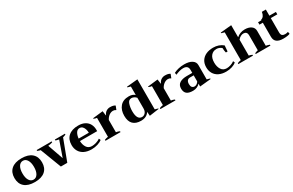

<svg xmlns="http://www.w3.org/2000/svg" viewBox="190 -2158 5522 3623"><g transform="rotate(-30 2951.0 -346.5)"><path d="M21 -248Q21 -371 98 -439Q175 -507 322 -507Q468 -507 545 -439Q622 -371 622 -248Q622 -125 545 -57.5Q468 10 322 10Q175 10 98 -57.5Q21 -125 21 -248ZM447 -248Q447 -343 413 -398Q379 -453 322 -453Q264 -453 230 -398.5Q196 -344 196 -248Q196 -152 230 -97.5Q264 -43 322 -43Q379 -43 413 -98Q447 -153 447 -248Z M714 -458Q684 -464 649 -479V-498H976V-478Q961 -472 931 -465.5Q901 -459 879 -458L998 -120L1117 -459Q1058 -471 1045 -478V-498H1265V-480Q1237 -466 1201 -457L1029 0H889Z M1816 -236H1441Q1444 -152 1481.5 -96Q1519 -40 1594 -40Q1635 -40 1685.5 -55Q1736 -70 1773 -97L1790 -59Q1754 -30 1691.5 -10Q1629 10 1557 10Q1466 10 1400.5 -22Q1335 -54 1300.5 -112.5Q1266 -171 1266 -248Q1266 -372 1342.5 -439.5Q1419 -507 1556 -507Q1643 -507 1701.5 -474.5Q1760 -442 1788 -387.5Q1816 -333 1816 -267ZM1665 -289Q1665 -324 1654.5 -362Q1644 -400 1619.5 -426.5Q1595 -453 1556 -453Q1507 -453 1478.5 -406.5Q1450 -360 1443 -289Z M1861 -21Q1895 -35 1939 -42V-454Q1924 -455 1904 -461Q1884 -467 1872 -474V-485L2093 -510L2107 -412H2112Q2131 -460 2168.5 -483.5Q2206 -507 2249 -507Q2284 -507 2310 -501.5Q2336 -496 2361 -480L2329 -399Q2299 -420 2267 -420Q2220 -420 2178.5 -389.5Q2137 -359 2112 -309V-41Q2153 -36 2189 -19V0H1861Z M2403 -230Q2403 -354 2468.5 -430.5Q2534 -507 2659 -507Q2741 -507 2788 -463V-647Q2758 -654 2722 -667V-680L2962 -703V-49Q2997 -40 3029 -30V-19L2822 10L2815 -80Q2758 10 2634 10Q2523 10 2463 -49Q2403 -108 2403 -230ZM2788 -171V-402Q2766 -427 2739 -440Q2712 -453 2686 -453Q2623 -453 2600 -383Q2577 -313 2577 -229Q2577 -43 2686 -43Q2727 -43 2757.5 -77Q2788 -111 2788 -171Z M3058 -21Q3092 -35 3136 -42V-454Q3121 -455 3101 -461Q3081 -467 3069 -474V-485L3290 -510L3304 -412H3309Q3328 -460 3365.5 -483.5Q3403 -507 3446 -507Q3481 -507 3507 -501.5Q3533 -496 3558 -480L3526 -399Q3496 -420 3464 -420Q3417 -420 3375.5 -389.5Q3334 -359 3309 -309V-41Q3350 -36 3386 -19V0H3058Z M3588 -138Q3588 -219 3646 -255Q3704 -291 3801 -291H3920V-356Q3920 -454 3813 -454Q3773 -454 3727.5 -441Q3682 -428 3644 -410L3636 -455Q3683 -480 3743 -493.5Q3803 -507 3866 -507Q3972 -507 4033 -467.5Q4094 -428 4094 -362V-49Q4122 -42 4161 -30V-17L3920 6V-55Q3894 -25 3853.5 -7.5Q3813 10 3767 10Q3672 10 3630 -27Q3588 -64 3588 -138ZM3920 -105V-237H3841Q3800 -237 3779.5 -211Q3759 -185 3759 -139Q3759 -47 3833 -47Q3857 -47 3881.5 -63Q3906 -79 3920 -105Z M4200 -248Q4200 -330 4237 -388Q4274 -446 4340.5 -476.5Q4407 -507 4496 -507Q4621 -507 4709 -434L4699 -307H4662Q4656 -326 4652 -356Q4648 -386 4648 -413Q4620 -434 4594 -444Q4568 -454 4538 -454Q4466 -454 4420.5 -402Q4375 -350 4375 -248Q4375 -161 4413.5 -100.5Q4452 -40 4530 -40Q4570 -40 4617 -55Q4664 -70 4697 -97L4713 -59Q4678 -29 4619.5 -9.5Q4561 10 4490 10Q4400 10 4334.5 -22Q4269 -54 4234.5 -112.5Q4200 -171 4200 -248Z M5455 -19V0H5135V-19Q5182 -38 5204 -42V-361Q5204 -413 5182.5 -433Q5161 -453 5123 -453Q5097 -453 5066 -437.5Q5035 -422 5006 -387V-41Q5030 -37 5075 -19V0H4756V-19Q4768 -25 4792 -32.5Q4816 -40 4833 -42V-647Q4803 -654 4766 -667V-680L5006 -703V-440Q5040 -471 5085.5 -489Q5131 -507 5185 -507Q5271 -507 5324 -469.5Q5377 -432 5377 -364V-41Q5406 -36 5455 -19Z M5879 -11Q5824 10 5735 10Q5546 10 5546 -137V-445H5473V-498H5546V-509Q5620 -530 5633 -632H5720V-498H5862V-445H5720V-137Q5720 -84 5742.5 -65.5Q5765 -47 5805 -47Q5839 -47 5870 -58Z"/></g></svg>

Font: Trirong ExtraBold
Style: Regular
Weight: 800
Designer: Katatrad Team
Foundry: CadsonDemak
Version: Version 1.001